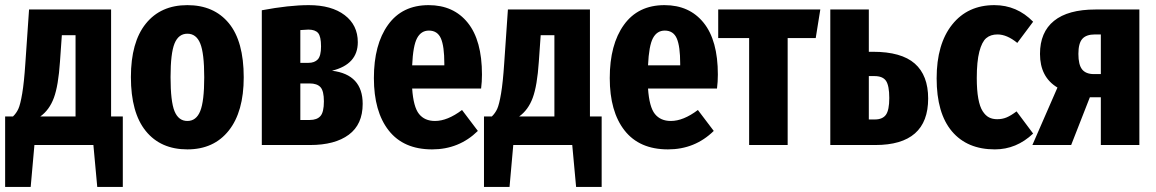

<svg xmlns="http://www.w3.org/2000/svg" viewBox="-23 -568 4526 752"><path d="M412.1 -111.8H458V164.1H357.9L342.8 0H111.8L97.2 164.1H-2.9V-111.8H27.8Q41 -124.5 48.8 -141.4Q56.6 -158.2 64 -201.7Q71.3 -245.1 76.2 -318.8L90.8 -530.8H412.1ZM272.9 -111.8V-430.2H219.2L211.9 -326.2Q205.6 -232.4 188 -184.8Q170.4 -137.2 134.8 -111.8Z M710.9 -547.9Q814.9 -547.9 873.3 -477.1Q931.6 -406.2 931.6 -265.1Q931.6 -130.4 873 -56.6Q814.5 17.1 710.9 17.1Q606.4 17.1 548.1 -54.7Q489.7 -126.5 489.7 -266.1Q489.7 -402.8 548.1 -475.3Q606.4 -547.9 710.9 -547.9ZM645 -266.1Q645 -170.4 660.6 -132.3Q676.3 -94.2 710.9 -94.2Q745.6 -94.2 761.2 -132.8Q776.9 -171.4 776.9 -265.1Q776.9 -359.9 761.2 -397.9Q745.6 -436 710.9 -436Q676.3 -436 660.6 -397.7Q645 -359.4 645 -266.1Z M1277.3 -291Q1397.5 -276.4 1397.5 -161.1Q1397.5 -80.6 1343 -40.3Q1288.6 0 1191.4 0H1002.4V-527.8Q1109.4 -547.9 1186.5 -547.9Q1275.4 -547.9 1326.9 -508.8Q1378.4 -469.7 1378.4 -402.8Q1378.4 -315.9 1277.3 -291ZM1184.6 -452.1Q1175.8 -452.1 1153.3 -450.2V-321.8H1184.6Q1209 -321.8 1221.7 -335.4Q1234.4 -349.1 1234.4 -386.2Q1234.4 -425.3 1222.9 -438.7Q1211.4 -452.1 1184.6 -452.1ZM1190.4 -98.1Q1218.3 -98.1 1231.9 -113.3Q1245.6 -128.4 1245.6 -170.9Q1245.6 -211.9 1232.2 -226.6Q1218.8 -241.2 1189.5 -241.2H1153.3V-98.1Z M1864.7 -275.9Q1864.7 -247.6 1861.3 -221.2H1591.3Q1596.2 -148.9 1618.2 -121.6Q1640.1 -94.2 1680.7 -94.2Q1729.5 -94.2 1786.6 -137.2L1848.6 -55.2Q1774.9 17.1 1669.4 17.1Q1557.6 17.1 1499.5 -56.9Q1441.4 -130.9 1441.4 -262.2Q1441.4 -393.6 1496.8 -470.7Q1552.2 -547.9 1655.8 -547.9Q1753.4 -547.9 1809.1 -478.8Q1864.7 -409.7 1864.7 -275.9ZM1717.3 -312V-318.8Q1717.3 -386.7 1703.9 -417.5Q1690.4 -448.2 1656.7 -448.2Q1626.5 -448.2 1610.6 -418.7Q1594.7 -389.2 1591.3 -312Z M2287.6 -111.8H2333.5V164.1H2233.4L2218.3 0H1987.3L1972.7 164.1H1872.6V-111.8H1903.3Q1916.5 -124.5 1924.3 -141.4Q1932.1 -158.2 1939.5 -201.7Q1946.8 -245.1 1951.7 -318.8L1966.3 -530.8H2287.6ZM2148.4 -111.8V-430.2H2094.7L2087.4 -326.2Q2081.1 -232.4 2063.5 -184.8Q2045.9 -137.2 2010.3 -111.8Z M2788.6 -275.9Q2788.6 -247.6 2785.2 -221.2H2515.1Q2520 -148.9 2542 -121.6Q2564 -94.2 2604.5 -94.2Q2653.3 -94.2 2710.4 -137.2L2772.5 -55.2Q2698.7 17.1 2593.3 17.1Q2481.4 17.1 2423.3 -56.9Q2365.2 -130.9 2365.2 -262.2Q2365.2 -393.6 2420.7 -470.7Q2476.1 -547.9 2579.6 -547.9Q2677.2 -547.9 2732.9 -478.8Q2788.6 -409.7 2788.6 -275.9ZM2641.1 -312V-318.8Q2641.1 -386.7 2627.7 -417.5Q2614.3 -448.2 2580.6 -448.2Q2550.3 -448.2 2534.4 -418.7Q2518.6 -389.2 2515.1 -312Z M3189.9 -530.8 3171.9 -418.9H3062V0H2911.1V-418.9H2790V-530.8Z M3396 -365.2Q3507.3 -365.2 3559.8 -319.1Q3612.3 -272.9 3612.3 -182.1Q3612.3 0 3405.3 0H3229V-530.8H3379.9V-365.2ZM3403.3 -100.1Q3433.6 -100.1 3446.8 -118.4Q3460 -136.7 3460 -184.1Q3460 -232.4 3447.3 -251.2Q3434.6 -270 3401.9 -270H3379.9V-100.1Z M3871.6 -547.9Q3960 -547.9 4023.4 -482.9L3961.4 -399.9Q3920.9 -433.1 3883.8 -433.1Q3856.9 -433.1 3839.8 -418.7Q3822.8 -404.3 3812.7 -365.7Q3802.7 -327.1 3802.7 -262.2Q3802.7 -214.8 3808.6 -182.4Q3814.5 -149.9 3825.7 -132.6Q3836.9 -115.2 3850.6 -108.2Q3864.3 -101.1 3882.8 -101.1Q3902.8 -101.1 3919.7 -108.2Q3936.5 -115.2 3958.5 -131.8L4023.4 -44.9Q3958 17.1 3873.5 17.1Q3765.1 17.1 3705.3 -53.7Q3645.5 -124.5 3645.5 -261.2Q3645.5 -395.5 3706.3 -471.7Q3767.1 -547.9 3871.6 -547.9Z M4267.6 -530.8H4439.5V0H4288.6V-187H4245.6L4172.4 0H4020.5L4118.7 -225.1Q4050.3 -266.1 4050.3 -356.9Q4050.3 -441.9 4105.2 -486.3Q4160.2 -530.8 4267.6 -530.8ZM4261.7 -277.8H4288.6V-433.1H4265.6Q4231.4 -433.1 4216.1 -415.8Q4200.7 -398.4 4200.7 -356.9Q4200.7 -314.5 4215.3 -296.1Q4230 -277.8 4261.7 -277.8Z"/></svg>

Font: Fira Sans Compressed
Style: Bold
Weight: 700
Width: 1
Designer: Carrois Corporate & Edenspiekermann AG
Foundry: Carrois Corporate GbR & Edenspiekermann AG
Version: Version 4.203;PS 004.203;hotconv 1.0.88;makeotf.lib2.5.64775